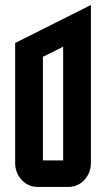

<svg xmlns="http://www.w3.org/2000/svg" viewBox="-20 -740 420 760"><path d="M129.9 0Q92.3 0 66.4 -27.3Q40 -55.2 40 -95.2V-569.8L339.8 -720.2V-95.2Q339.8 -55.2 313.5 -27.3Q287.6 0 250 0ZM149.9 -515.1V-105H230V-555.2Z"/></svg>

Font: Horta
Style: Regular
Weight: 600
Width: 3
Version: Version 0.11